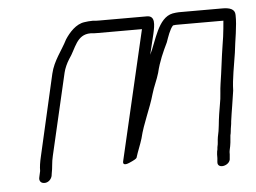

<svg xmlns="http://www.w3.org/2000/svg" viewBox="-41 -519 769 577"><g transform="rotate(-5 343.5 -230.0)"><path d="M94 -11 95 -18C99 -36 98 -51 103 -71L160 -317C163 -330 170 -345 177 -356C199 -386 205 -428 248 -428C257 -427 264 -427 270 -427H403L312 -36C310 -27 316 -24 330 -30C344 -36 351 -40 353 -43C359 -63 367 -80 373 -100C384 -146 405 -185 418 -231C424 -252 434 -271 440 -292C448 -326 461 -354 474 -381C479 -395 487 -420 497 -430C502 -431 507 -431 510 -431H649C648 -414 646 -402 644 -383L640 -357C634 -320 630 -280 624 -243C621 -226 621 -201 617 -183L612 -153C608 -129 608 -108 602 -84C600 -73 601 -65 598 -54C598 -49 597 -45 596 -41C595 -36 595 -29 595 -21L594 -10C591 14 633 5 632 -18L633 -29C633 -34 633 -39 634 -42C638 -58 639 -72 640 -86C642 -93 642 -99 643 -106C644 -115 645 -114 646 -128C650 -158 656 -189 660 -219C661 -255 669 -292 675 -332C679 -370 688 -411 687 -445C687 -463 671 -468 649 -468H518C512 -468 506 -467 499 -466C454 -457 441 -388 421 -348L436 -410C442 -437 447 -464 421 -464H278C273 -464 266 -464 258 -465C248 -465 240 -464 233 -463C207 -460 186 -436 173 -416C157 -384 132 -356 123 -317L67 -72C63 -55 61 -42 61 -29L57 -11C54 0 60 8 71 8C82 8 91 0 94 -11Z"/></g></svg>

Font: Electronic
Style: SeLtIt
Weight: 300
Version: Version 1.011